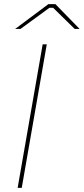

<svg xmlns="http://www.w3.org/2000/svg" viewBox="-20 -916 408 936"><path d="M66 0H86L208 -700H188ZM54 -775H80L221 -878H239L344 -775H368L250 -896H216Z"/></svg>

Font: Fixel Display 20240404 Thin
Style: Italic
Weight: 100
Italic angle: -10°
Designer: AlfaBravo + MacPaw
Foundry: Kyrylo Tkachov, Marchela Mozhyna, Serhii Makarenko, Maria Weinstein, Zakhar Kryvoshyya
Version: Version 1.211;Glyphs 3.2 (3225)